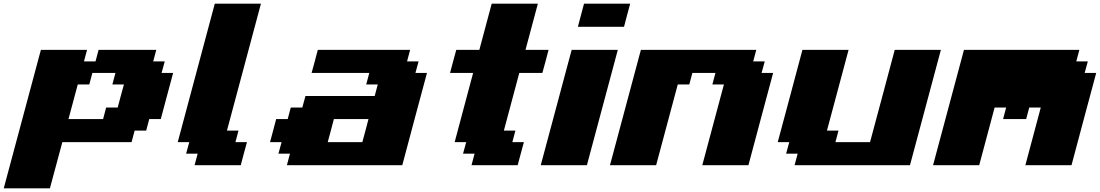

<svg xmlns="http://www.w3.org/2000/svg" viewBox="-54 -895 5957 1040"><path d="M-33.7 125H216.3Q227.5 83 250 0Q272.5 -83 283.7 -125H658.7L675.3 -187.5H737.8L754.4 -250H816.9Q828.1 -292 850.3 -375.2Q872.6 -458.5 883.8 -500H821.3L838.4 -562.5H775.9L792.5 -625H480L463.4 -562.5H400.9L417.5 -625H167.5Q133.8 -500 66.9 -250Q0 0 -33.7 125ZM504.4 -250H316.9L367.2 -437.5H429.7L446.3 -500H571.3L554.7 -437.5H617.2Q611.3 -417 600.1 -375Q588.9 -333 583.5 -312.5H521Z M1000 0H1250Q1255.4 -21 1266.6 -62.5Q1277.8 -104 1283.7 -125H1221.2L1237.8 -187.5H1175.3L1359.4 -875H1109.4L908.7 -125H971.2L954.1 -62.5H1016.6Z M1500 0H2125Q2147 -83 2191.7 -250Q2236.3 -417 2258.8 -500H2196.3L2213.4 -562.5H2150.9L2167.5 -625H1667.5Q1662.1 -604 1650.9 -562.3Q1639.6 -520.5 1633.8 -500H1946.3L1929.7 -437.5H1992.2L1975.6 -375H1600.6L1583.5 -312.5H1521L1504.4 -250H1441.9Q1436.5 -229 1425.3 -187.3Q1414.1 -145.5 1408.7 -125H1471.2L1454.1 -62.5H1516.6ZM1908.7 -125H1721.2Q1727.1 -145.5 1738 -187.3Q1749 -229 1754.4 -250H1941.9Q1936.5 -229 1925.5 -187.3Q1914.6 -145.5 1908.7 -125Z M2500 0H2750Q2755.9 -21 2766.8 -62.5Q2777.8 -104 2783.7 -125H2721.2L2737.8 -187.5H2675.3L2758.8 -500H2883.8Q2889.6 -520.5 2900.9 -562.3Q2912.1 -604 2917.5 -625H2792.5Q2803.7 -667 2825.9 -750Q2848.1 -833 2859.4 -875H2609.4Q2598.1 -833 2575.9 -750Q2553.7 -667 2542.5 -625H2417.5Q2411.6 -604 2400.4 -562.3Q2389.2 -520.5 2383.8 -500H2508.8Q2492.2 -437.5 2458.7 -312.5Q2425.3 -187.5 2408.7 -125H2471.2L2454.1 -62.5H2516.6Z M2875 0H3125Q3152.8 -104 3208.7 -312.3Q3264.6 -520.5 3292.5 -625H3042.5Q3014.6 -520.5 2958.7 -312.3Q2902.8 -104 2875 0ZM3076.2 -750H3326.2Q3331.5 -771 3342.5 -812.5Q3353.5 -854 3359.4 -875H3109.4Q3104 -854 3092.8 -812.5Q3081.5 -771 3076.2 -750Z M3750 0H4000Q4022 -83 4066.7 -250Q4111.3 -417 4133.8 -500H4071.3L4088.4 -562.5H4025.9L4042.5 -625H3417.5Q3389.6 -520.5 3333.7 -312.3Q3277.8 -104 3250 0H3500L3617.2 -437.5H3679.7L3696.3 -500H3821.3L3804.7 -437.5H3867.2Z M4250 0H4875Q4902.8 -104 4958.7 -312.3Q5014.6 -520.5 5042.5 -625H4792.5Q4770.5 -542 4725.8 -375.2Q4681.2 -208.5 4658.7 -125H4471.2L4487.8 -187.5H4425.3L4542.5 -625H4292.5Q4270.5 -542 4225.8 -375Q4181.2 -208 4158.7 -125H4221.2L4204.1 -62.5H4266.6Z M5500 0H5750Q5772 -83 5816.7 -250Q5861.3 -417 5883.8 -500H5821.3L5838.4 -562.5H5775.9L5792.5 -625H5167.5Q5139.6 -520.5 5083.7 -312.3Q5027.8 -104 5000 0H5250L5333.5 -312.5H5396L5379.4 -250H5504.4L5521 -312.5H5583.5Z"/></svg>

Font: Faithful 32x
Style: BoldOblique
Weight: 400
Foundry: Faithful Resource Pack
Version: Version 1.0; January 27, 2023